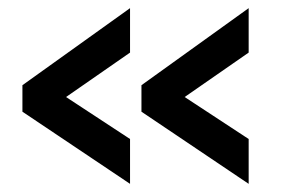

<svg xmlns="http://www.w3.org/2000/svg" viewBox="-20 -497 689 471"><path d="M35 -288 299 -477V-368L142 -259L299 -156V-46L35 -223ZM327 -288 590 -477V-368L433 -259L590 -156V-46L327 -223Z"/></svg>

Font: Raleway
Style: Bold
Weight: 700
Designer: Matt McInerney, Pablo Impallari, Rodrigo Fuenzalida
Foundry: Matt McInerney, Pablo Impallari, Rodrigo Fuenzalida
Version: Version 4.026